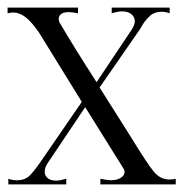

<svg xmlns="http://www.w3.org/2000/svg" viewBox="-50 -487 484 507"><path d="M397 -13Q408 -13 414 -15V0H215V-15Q235 -11 242 -11Q259 -11 269 -17.5Q279 -24 279 -33Q279 -38 276 -42L175 -204L77 -58Q68 -45 68 -34Q68 -23 76 -16.5Q84 -10 99 -10Q108 -10 125 -15V0H-28V-15Q-17 -11 -6 -11Q16 -11 28 -23Q40 -35 56 -58L166 -218L53 -401Q33 -430 17 -442Q1 -454 -15 -454Q-20 -454 -30 -452V-467H156V-452Q141 -455 131 -455Q118 -455 111.5 -450Q105 -445 105 -437Q105 -434 107 -428Q145 -363 205 -270L298 -409Q306 -422 306 -431Q306 -442 297 -449.5Q288 -457 272 -457Q262 -457 245 -452V-467H398V-452Q387 -456 377 -456Q358 -456 346.5 -445.5Q335 -435 328 -424Q321 -413 319 -409L213 -256L297 -123Q338 -56 355.5 -34.5Q373 -13 397 -13Z"/></svg>

Font: Viaoda Libre
Style: Regular
Weight: 400
Designer: Gydient
Version: Version 2.000